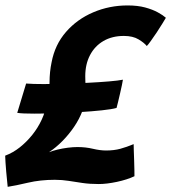

<svg xmlns="http://www.w3.org/2000/svg" viewBox="-32 -688 646 724"><path d="M97 -259.5Q75 -259.5 58.2 -260.2Q41.5 -261 33 -262.5L66.5 -373Q78.5 -372 95.8 -371.5Q113 -371 133.5 -371Q168 -371 211.8 -372.2Q255.5 -373.5 299.2 -375.8Q343 -378 378.8 -381Q414.5 -384 431.5 -387.5Q431 -382 427.8 -367.5Q424.5 -353 420.8 -335.8Q417 -318.5 413.2 -303.5Q409.5 -288.5 407.5 -281Q390 -276 352.2 -272Q314.5 -268 268.2 -265.2Q222 -262.5 176.2 -261Q130.5 -259.5 97 -259.5ZM-3 16.5Q-3.5 9.5 -5.2 -6Q-7 -21.5 -8.5 -39.8Q-10 -58 -11.2 -74.8Q-12.5 -91.5 -12.5 -101Q17 -112 42.8 -132.5Q68.5 -153 89.8 -179.5Q111 -206 125 -236.2Q139 -266.5 144.5 -297Q154.5 -338.5 154.8 -378Q155 -417.5 162.5 -453Q175 -519.5 216.8 -567.5Q258.5 -615.5 319.5 -641.5Q380.5 -667.5 449 -667.5Q487 -667.5 515.5 -659.8Q544 -652 563.5 -641.2Q583 -630.5 593.5 -621Q590.5 -616 581 -600.2Q571.5 -584.5 559.2 -566Q547 -547.5 536.2 -532.8Q525.5 -518 521.5 -514.5Q512 -526.5 490.5 -539.5Q469 -552.5 435 -552.5Q391 -552.5 358.2 -533.5Q325.5 -514.5 307.5 -480.2Q289.5 -446 289.5 -400.5Q289.5 -385 290.2 -367.2Q291 -349.5 291 -334Q291 -302 279 -270.2Q267 -238.5 247.2 -209.5Q227.5 -180.5 203 -155.8Q178.5 -131 152.5 -114Q166.5 -119.5 185.2 -124Q204 -128.5 223.8 -131Q243.5 -133.5 260 -133.5Q291 -133.5 318.2 -127Q345.5 -120.5 368 -120.5Q398 -120.5 421.8 -127Q445.5 -133.5 472 -144.5Q472 -138 472.5 -121.2Q473 -104.5 473.8 -84Q474.5 -63.5 474.8 -46.8Q475 -30 475 -23.5Q447.5 -10.5 408.8 -2.2Q370 6 340.5 6Q306.5 6 279.2 2Q252 -2 227 -6Q202 -10 174.5 -10Q120 -10 73.2 1Q26.5 12 -3 16.5Z"/></svg>

Font: Grandstander Thin
Style: Bold Italic
Weight: 700
Italic angle: -15°
Version: Version 1.200